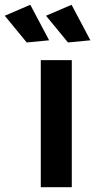

<svg xmlns="http://www.w3.org/2000/svg" viewBox="-90 -785 401 805"><path d="M81 -533H211V0H81ZM210 -765 289 -616 195 -607 103 -719ZM37 -765 116 -616 22 -607 -70 -719Z"/></svg>

Font: Alexandria Medium
Style: Regular
Weight: 500
Designer: Mohamed Gaber
Foundry: Kief Type Foundry
Version: Version 5.100